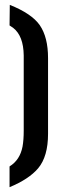

<svg xmlns="http://www.w3.org/2000/svg" viewBox="-20 -738 258 794"><path d="M19.5 36.1V-49.8Q62.5 -76.2 73.2 -131.8Q78.1 -159.2 78.1 -197.3V-508.8Q77.1 -589.8 34.2 -623Q26.4 -628.9 19.5 -632.8L20.5 -717.8Q111.3 -681.6 144.5 -633.8Q178.7 -584 178.7 -498V-184.6Q178.7 -90.8 137.7 -42Q99.6 2.9 19.5 36.1Z"/></svg>

Font: Post No Bills Jaffna ExtraBold
Style: Regular
Weight: 800
Designer: Kosala Senevirathne, Siva Puranthara, Lasantha Premarathna, Tharique Azeez
Foundry: Mooniak
Version: Version 1.220 ; ttfautohint (v1.6)